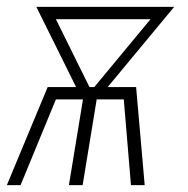

<svg xmlns="http://www.w3.org/2000/svg" viewBox="-27 -540 547 560"><path d="M-7 0 112 -286H195L79 -520H481L287 -286H370L395 0H355L334 -250H255L214 0H174L215 -250H136L33 0ZM234 -286H248L412 -484H136Z"/></svg>

Font: Iosevka Extralight
Style: Italic
Weight: 200
Italic angle: -9°
Monospace: yes
Designer: Belleve Invis
Foundry: Belleve Invis
Version: Version 32.5.0; ttfautohint (v1.8.4)